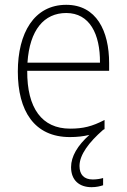

<svg xmlns="http://www.w3.org/2000/svg" viewBox="-20 -559 527 797"><path d="M310 130C310 83 350 31 407 -19C409 -21 412 -22 414 -23V-61C362 -34 325 -25 271 -25C154 -25 92 -110 93 -265H433V-297C433 -431 380 -539 255 -539C121 -539 54 -421 54 -262C54 -99 122 10 270 10C300 10 326 7 351 1C302 45 275 90 275 135C275 190 310 218 360 218C380 218 396 214 408 210V180C398 183 382 186 365 186C329 186 310 166 310 130ZM255 -505C352 -505 396 -418 395 -299H94C103 -435 163 -505 255 -505Z"/></svg>

Font: Noto Sans Devanagari SemiCondensed ExtraLight
Style: Regular
Weight: 200
Width: 4
Designer: Jelle Bosma - Monotype Design Team
Foundry: Monotype Imaging Inc.
Version: Version 2.004